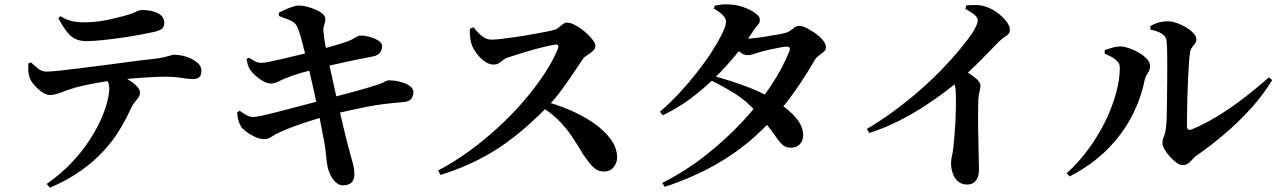

<svg xmlns="http://www.w3.org/2000/svg" viewBox="-20 -816 6000 901"><path d="M199 47Q264 2 313 -49.5Q362 -101 396.5 -153Q431 -205 452.5 -253Q474 -301 483.5 -339.5Q493 -378 493 -401Q493 -416 486.5 -432Q480 -448 463 -463L530 -473Q559 -457 583.5 -441.5Q608 -426 622.5 -411Q637 -396 637 -381Q637 -369 629.5 -358.5Q622 -348 611 -334.5Q600 -321 589 -296Q570 -254 540.5 -205.5Q511 -157 467 -108.5Q423 -60 360.5 -15.5Q298 29 214 65ZM215 -370Q198 -370 178 -383.5Q158 -397 141.5 -416Q125 -435 119 -452Q114 -466 113 -483Q112 -500 113 -518L125 -523Q145 -505 161 -492.5Q177 -480 200 -480Q220 -480 264 -485Q308 -490 365 -497Q422 -504 483 -512Q544 -520 600 -527.5Q656 -535 696 -539Q730 -543 749.5 -547.5Q769 -552 779.5 -555.5Q790 -559 795 -559Q827 -559 856.5 -549Q886 -539 905.5 -522.5Q925 -506 925 -486Q925 -461 914.5 -453Q904 -445 883 -445Q866 -445 831.5 -450.5Q797 -456 753 -456Q713 -456 656 -452Q599 -448 537 -442Q499 -438 454.5 -430.5Q410 -423 372 -414.5Q334 -406 314 -399Q289 -391 263 -381Q237 -371 215 -370ZM385 -623Q337 -623 309 -650.5Q281 -678 254 -731L264 -740Q295 -721 321.5 -716Q348 -711 373 -711Q410 -711 446 -716Q482 -721 513 -729Q544 -737 565 -742Q590 -749 604.5 -755Q619 -761 627.5 -765Q636 -769 643 -769Q693 -769 722 -753.5Q751 -738 751 -708Q751 -694 742.5 -684Q734 -674 710 -668Q680 -661 637.5 -653Q595 -645 548.5 -638.5Q502 -632 459 -627.5Q416 -623 385 -623Z M1590 54Q1572 54 1557 40.5Q1542 27 1531.5 6.5Q1521 -14 1517 -35Q1515 -45 1512.5 -64.5Q1510 -84 1507.5 -110Q1505 -136 1499 -163Q1493 -196 1485.5 -234Q1478 -272 1470 -310.5Q1462 -349 1454 -385Q1446 -421 1439 -451.5Q1432 -482 1427 -503Q1417 -543 1408 -579.5Q1399 -616 1391 -644Q1383 -672 1377 -686Q1371 -700 1362 -708Q1353 -716 1336.5 -723Q1320 -730 1289 -741L1288 -756Q1311 -769 1339 -779.5Q1367 -790 1383 -790Q1399 -790 1419 -785Q1439 -780 1458.5 -772Q1478 -764 1491 -753.5Q1504 -743 1506 -733Q1508 -721 1505 -711.5Q1502 -702 1499 -691.5Q1496 -681 1498 -667Q1500 -640 1506 -608Q1512 -576 1522 -527Q1539 -449 1553.5 -385Q1568 -321 1579.5 -270.5Q1591 -220 1600.5 -182.5Q1610 -145 1616 -121Q1628 -77 1635.5 -50.5Q1643 -24 1643 5Q1643 25 1631 39Q1619 53 1590 54ZM1220 -163Q1201 -163 1177.5 -173.5Q1154 -184 1135 -198.5Q1116 -213 1110 -224Q1103 -236 1098.5 -251.5Q1094 -267 1093 -289L1105 -296Q1127 -280 1140.5 -273.5Q1154 -267 1169 -267Q1179 -267 1205.5 -272.5Q1232 -278 1270 -287.5Q1308 -297 1350.5 -308.5Q1393 -320 1434 -330.5Q1475 -341 1508 -351Q1542 -360 1577.5 -369Q1613 -378 1647.5 -387.5Q1682 -397 1710.5 -405.5Q1739 -414 1759 -421Q1777 -428 1786 -433Q1795 -438 1802 -439Q1832 -439 1859 -432Q1886 -425 1903 -412.5Q1920 -400 1920 -384Q1920 -369 1911 -354Q1902 -339 1872 -337Q1825 -333 1784 -328Q1743 -323 1702 -315Q1661 -307 1616 -297Q1571 -287 1516 -272Q1480 -263 1438 -249.5Q1396 -236 1357.5 -222Q1319 -208 1292 -195Q1268 -184 1253 -173.5Q1238 -163 1220 -163ZM1250 -424Q1237 -424 1217.5 -434Q1198 -444 1180.5 -459.5Q1163 -475 1153 -490Q1146 -502 1143 -512.5Q1140 -523 1137 -539L1148 -545Q1166 -534 1178 -527.5Q1190 -521 1208 -521Q1219 -521 1246.5 -526.5Q1274 -532 1311 -541Q1348 -550 1387 -559Q1426 -568 1458 -577Q1504 -589 1535 -598Q1566 -607 1591 -615Q1625 -626 1643.5 -637.5Q1662 -649 1668 -649Q1681 -650 1699 -646.5Q1717 -643 1734 -636.5Q1751 -630 1762 -620.5Q1773 -611 1773 -600Q1773 -582 1763 -568.5Q1753 -555 1724 -550Q1686 -543 1639 -533Q1592 -523 1549.5 -513.5Q1507 -504 1481 -497Q1440 -487 1397 -475Q1354 -463 1323 -450Q1301 -441 1285 -432.5Q1269 -424 1250 -424Z M2036 -16Q2107 -53 2177 -103.5Q2247 -154 2312.5 -213.5Q2378 -273 2433.5 -337Q2489 -401 2532 -465.5Q2575 -530 2598 -588Q2606 -607 2587 -607Q2572 -605 2543.5 -598.5Q2515 -592 2481.5 -582.5Q2448 -573 2418 -563.5Q2388 -554 2369 -548Q2352 -543 2341.5 -534.5Q2331 -526 2321 -519.5Q2311 -513 2296 -513Q2274 -513 2252.5 -529Q2231 -545 2215 -567.5Q2199 -590 2193 -608Q2188 -624 2186 -642.5Q2184 -661 2185 -681L2202 -688Q2213 -674 2226 -660.5Q2239 -647 2254 -638.5Q2269 -630 2286 -630Q2306 -630 2337.5 -634Q2369 -638 2404.5 -643Q2440 -648 2474.5 -654.5Q2509 -661 2536.5 -666Q2564 -671 2578 -675Q2591 -678 2601 -686.5Q2611 -695 2621 -702.5Q2631 -710 2641 -710Q2657 -710 2679.5 -698Q2702 -686 2723.5 -668Q2745 -650 2759.5 -631.5Q2774 -613 2774 -601Q2774 -587 2762 -576.5Q2750 -566 2736 -557.5Q2722 -549 2716 -540Q2698 -514 2672.5 -475.5Q2647 -437 2616.5 -395.5Q2586 -354 2550 -316Q2516 -281 2468.5 -237.5Q2421 -194 2360 -149Q2299 -104 2221 -64.5Q2143 -25 2047 5ZM2814 -11Q2794 -11 2778 -21Q2762 -31 2747.5 -49.5Q2733 -68 2715 -94Q2690 -137 2663 -177Q2636 -217 2598 -255Q2560 -293 2500 -326L2516 -346Q2584 -329 2648.5 -302Q2713 -275 2764.5 -239.5Q2816 -204 2846 -162.5Q2876 -121 2876 -76Q2876 -53 2860 -32Q2844 -11 2814 -11Z M3088 42Q3194 -11 3288 -84.5Q3382 -158 3460.5 -241.5Q3539 -325 3596.5 -411.5Q3654 -498 3685 -578Q3692 -597 3672 -597Q3660 -597 3634 -592Q3608 -587 3582 -581Q3556 -575 3541 -570Q3525 -565 3512 -561Q3499 -557 3485 -557Q3472 -557 3453 -571Q3434 -585 3414 -602L3432 -638Q3449 -636 3459.5 -635Q3470 -634 3480 -634Q3493 -634 3519.5 -637Q3546 -640 3576.5 -645Q3607 -650 3632.5 -654.5Q3658 -659 3668 -662Q3687 -669 3701.5 -682Q3716 -695 3733 -695Q3744 -695 3764 -685Q3784 -675 3805.5 -660Q3827 -645 3841.5 -627.5Q3856 -610 3856 -594Q3856 -582 3845 -572.5Q3834 -563 3821 -553.5Q3808 -544 3802 -532Q3742 -428 3673.5 -338.5Q3605 -249 3521 -174Q3437 -99 3333 -40.5Q3229 18 3099 61ZM3693 -123Q3673 -122 3659 -131.5Q3645 -141 3630 -161.5Q3615 -182 3592.5 -213Q3570 -244 3531 -288Q3483 -343 3430 -376Q3377 -409 3316 -439L3331 -459Q3367 -449 3411 -435Q3455 -421 3501 -403Q3547 -385 3586 -363Q3627 -339 3664 -311Q3701 -283 3724 -252Q3747 -221 3749 -185Q3750 -157 3734 -140Q3718 -123 3693 -123ZM3077 -292Q3123 -331 3168 -379.5Q3213 -428 3252.5 -478.5Q3292 -529 3322 -576Q3352 -623 3369.5 -659.5Q3387 -696 3387 -715Q3387 -730 3371 -746Q3355 -762 3331 -775L3333 -789Q3348 -792 3363.5 -794.5Q3379 -797 3403 -795Q3437 -794 3470 -782Q3503 -770 3524.5 -754Q3546 -738 3546 -725Q3546 -709 3537.5 -700.5Q3529 -692 3516 -673Q3482 -619 3436.5 -563Q3391 -507 3336.5 -453Q3282 -399 3220 -353Q3158 -307 3090 -275Z M4048 -211Q4111 -248 4173 -293.5Q4235 -339 4292 -388.5Q4349 -438 4397 -487.5Q4445 -537 4482 -581.5Q4519 -626 4542 -660Q4568 -700 4568 -721Q4568 -735 4550 -749Q4532 -763 4510 -774L4515 -791Q4536 -792 4559 -792.5Q4582 -793 4604 -785Q4632 -777 4658 -758Q4684 -739 4701.5 -717Q4719 -695 4719 -677Q4719 -663 4711.5 -655.5Q4704 -648 4692.5 -641Q4681 -634 4667 -620Q4634 -586 4586 -537Q4538 -488 4478 -436Q4457 -417 4416 -386Q4375 -355 4320 -319Q4265 -283 4198.5 -249Q4132 -215 4059 -192ZM4519 50Q4493 50 4476 35.5Q4459 21 4451 -2.5Q4443 -26 4443 -51Q4443 -66 4447 -83.5Q4451 -101 4454 -126Q4457 -155 4459.5 -185.5Q4462 -216 4463.5 -245Q4465 -274 4465.5 -300Q4466 -326 4466 -347Q4466 -368 4465 -381Q4465 -406 4458 -422.5Q4451 -439 4437 -459L4486 -500Q4524 -475 4552.5 -454Q4581 -433 4581 -414Q4581 -401 4576.5 -386Q4572 -371 4571 -349Q4569 -282 4570 -216Q4571 -150 4572.5 -98Q4574 -46 4574 -20Q4574 12 4560 31Q4546 50 4519 50Z M5531 -41Q5517 -41 5500.5 -53Q5484 -65 5469 -82Q5454 -99 5444.5 -116Q5435 -133 5435 -144Q5435 -156 5438.5 -165.5Q5442 -175 5446 -187.5Q5450 -200 5452 -220Q5454 -234 5455 -270Q5456 -306 5456.5 -354Q5457 -402 5457.5 -452Q5458 -502 5457.5 -547Q5457 -592 5455 -621Q5454 -642 5434.5 -656Q5415 -670 5379 -677L5378 -694Q5402 -707 5420.5 -711.5Q5439 -716 5459 -716Q5479 -716 5502.5 -708Q5526 -700 5547 -687Q5568 -674 5581 -659.5Q5594 -645 5594 -633Q5594 -620 5587.5 -611.5Q5581 -603 5573.5 -593Q5566 -583 5564 -564Q5561 -547 5559 -514Q5557 -481 5555 -440Q5553 -399 5552 -357.5Q5551 -316 5550.5 -280.5Q5550 -245 5550 -224Q5550 -200 5573 -209Q5629 -232 5691 -269.5Q5753 -307 5815 -354.5Q5877 -402 5934 -453L5950 -440Q5908 -371 5850 -307Q5792 -243 5727.5 -188Q5663 -133 5601 -90Q5589 -83 5578.5 -71Q5568 -59 5557 -50Q5546 -41 5531 -41ZM4986 -3Q5043 -55 5089 -118Q5135 -181 5167.5 -248Q5200 -315 5217.5 -379.5Q5235 -444 5235 -498Q5235 -515 5224.5 -527Q5214 -539 5197.5 -548Q5181 -557 5164 -564V-581Q5181 -587 5200 -592.5Q5219 -598 5241 -598Q5258 -597 5281 -589Q5304 -581 5326.5 -567.5Q5349 -554 5363 -538.5Q5377 -523 5377 -507Q5377 -488 5366 -472.5Q5355 -457 5351 -438Q5334 -353 5291 -270Q5248 -187 5176 -114.5Q5104 -42 4999 12Z"/></svg>

Font: Noto Serif TC
Style: Bold
Weight: 700
Designer: Ryoko NISHIZUKA 西塚涼子 (kana & ideographs); Frank Grießhammer (Latin, Greek & Cyrillic); Wenlong ZHANG 张文龙 (bopomofo); San
Foundry: Adobe
Version: Version 2.002-H1;hotconv 1.1.0;makeotfexe 2.6.0